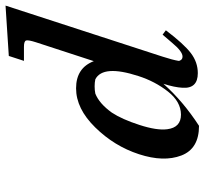

<svg xmlns="http://www.w3.org/2000/svg" viewBox="-42 -676 732 687"><g transform="rotate(-90 323.5 -332.0)"><path d="M332.5 -356.4Q296.9 -342.3 264.6 -297.4Q240.7 -261.2 220.5 -198.7Q200.2 -136.2 205.1 -99.1Q211.4 -49.8 257.6 -50Q303.7 -50.3 340.1 -96.7Q376.5 -143.1 395.5 -202.6Q436.5 -329.1 383.8 -356.4Q372.6 -358.9 358.6 -358.9Q344.7 -358.9 332.5 -356.4ZM405.8 10.3Q349.6 10.3 353.5 -44.9Q355 -73.2 367.7 -112.8Q304.7 -42 217.3 14.6Q135.3 14.6 111.1 -48.6Q86.9 -111.8 115.7 -200.2Q144.5 -288.6 211.7 -356.9Q278.8 -425.3 351.6 -425.3Q424.3 -425.3 448.7 -361.8L516.1 -568.4Q524.9 -595.7 522.7 -603.8Q520.5 -611.8 500 -611.8H449.7L467.3 -666L647.5 -677.7L464.8 -115.7Q453.1 -79.6 449.7 -58.6Q449.7 -53.2 453.9 -48.8Q458 -44.4 465.3 -44.4Q483.4 -44.4 514.2 -81.5L543.5 -115.7L559.1 -104Q510.3 -39.6 477.5 -14.6Q444.8 10.3 405.8 10.3Z"/></g></svg>

Font: RIT Rachana
Style: Bold Italic
Weight: 700
Designer: Hussain KH
Version: 1.4.7